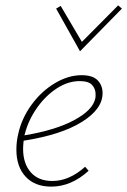

<svg xmlns="http://www.w3.org/2000/svg" viewBox="-20 -692 474 715"><path d="M362 -345Q362 -286 285 -238Q208 -190 68 -168Q66 -148 66 -138Q66 -83 94.5 -50.5Q123 -18 175 -18Q238 -18 297 -71L310 -56Q245 3 171 3Q110 3 75.5 -34Q41 -71 41 -135Q41 -165 48 -194Q61 -252 97.5 -302Q134 -352 184 -382Q234 -412 284 -412Q325 -412 343.5 -393Q362 -374 362 -345ZM336 -341Q336 -361 323 -375.5Q310 -390 277 -390Q233 -390 191 -362.5Q149 -335 117.5 -290Q86 -245 73 -195L71 -188Q186 -207 256 -244.5Q326 -282 335 -326Q336 -330 336 -341ZM189 -660 206 -670 285 -536 420 -672 434 -660 278 -501Z"/></svg>

Font: Ysabeau Extralight
Style: Italic
Weight: 200
Italic angle: -12°
Designer: Christian Thalmann (Catharsis Fonts)
Version: Version 0.003